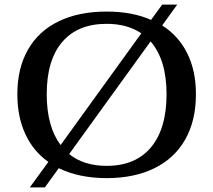

<svg xmlns="http://www.w3.org/2000/svg" viewBox="-20 -760 922 830"><path d="M827 -353Q827 -239 781 -157.5Q735 -76 648 -33Q561 10 441 10Q322 10 234 -33L174 50H109L189 -60Q124 -106 89.5 -180.5Q55 -255 55 -353Q55 -465 101 -545.5Q147 -626 234 -668Q321 -710 441 -710Q552 -710 633 -674L681 -740H746L681 -650Q752 -605 789.5 -529.5Q827 -454 827 -353ZM242 -133 591 -616Q530 -657 441 -657Q316 -657 249 -578.5Q182 -500 182 -353Q182 -213 242 -133ZM700 -353Q700 -501 631 -581L279 -94Q342 -43 441 -43Q566 -43 633 -123.5Q700 -204 700 -353Z"/></svg>

Font: Fahkwang Medium
Style: Regular
Weight: 500
Version: Version 1.000; ttfautohint (v1.6)